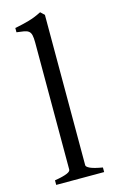

<svg xmlns="http://www.w3.org/2000/svg" viewBox="-118 -804 507 850"><g transform="rotate(-15 135.5 -378.5)"><path d="M29.3 0V-21Q50.3 -24.4 64.5 -28.1Q78.6 -31.7 86.9 -35.4Q95.2 -39.1 98.9 -43Q102.5 -46.9 102.5 -50.8V-632.8Q102.5 -654.8 99.6 -667Q96.7 -679.2 88.9 -685.3Q81.1 -691.4 67.9 -693.6Q54.7 -695.8 34.2 -698.2V-717.8Q69.3 -724.6 98.6 -732.9Q127.9 -741.2 158.2 -756.8L175.8 -740.2V-50.8Q175.8 -43.5 192.4 -35.6Q209 -27.8 249 -21V0Z"/></g></svg>

Font: Gentium Plus Cyr
Style: Regular
Weight: 400
Designer: J. Victor Gaultney, Annie Olsen, Iska Routamaa, Becca Hirsbrunner
Foundry: SIL International
Version: Version 5.000